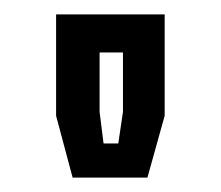

<svg xmlns="http://www.w3.org/2000/svg" viewBox="-20 -720 307 267"><path d="M81 -473 58 -559V-700H209V-559L185 -473ZM124 -520.5H144.5L151 -564.5V-647H118.5V-564.5Z"/></svg>

Font: Tourney Thin SemiBold
Style: Regular
Weight: 600
Version: Version 1.015